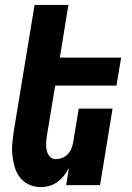

<svg xmlns="http://www.w3.org/2000/svg" viewBox="-20 -755 540 783"><path d="M147 8Q121 8 98.5 -2Q76 -12 61.5 -31Q47 -50 40 -73.5Q33 -97 30.5 -122Q28 -147 30.5 -173Q33 -199 37 -225L121 -735H259L224 -520H474L455 -406H205L172 -206Q170 -195 169 -185Q168 -175 168 -164.5Q168 -154 170 -144Q172 -134 176.5 -125.5Q181 -117 189 -111.5Q197 -106 208 -106Q221 -106 234.5 -111.5Q248 -117 257.5 -127.5Q267 -138 272 -151Q277 -164 279 -178L301 -312H439L388 0H250L261 -70Q253 -54 241 -39Q229 -24 214 -13Q199 -2 181.5 3Q164 8 147 8Z"/></svg>

Font: Iosevka Heavy Oblique
Style: Regular
Weight: 900
Italic angle: -9°
Monospace: yes
Designer: Belleve Invis
Foundry: Belleve Invis
Version: Version 32.5.0; ttfautohint (v1.8.4)